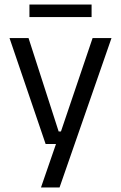

<svg xmlns="http://www.w3.org/2000/svg" viewBox="-20 -656 534 848"><path d="M285.5 -75.5 243 -57 389 -488H472.5L243 172H161L238 -51L273.5 -20H181.5L22 -488H106L239 -75.5ZM110 -580.5V-636H384.5V-580.5Z"/></svg>

Font: Anek Latin
Style: Regular
Weight: 400
Designer: Yesha Goshar
Foundry: Ek Type
Version: Version 1.003